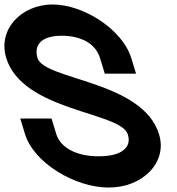

<svg xmlns="http://www.w3.org/2000/svg" viewBox="-180 -790 795 860"><path d="M408 -530 429.4 -460H289.4L268 -530C249.3 -591 189.7 -629 97.4 -630C6.4 -630 -29.4 -590 -12 -530C18.2 -431 459.8 -429 532.5 -188C571.4 -61 456.6 51 306.3 50C155.3 50 -28.6 -61 -67.8 -189L-89.2 -259H50.8L72.2 -189C89.9 -131 159.8 -89 263.5 -90C366.5 -90 410.9 -131 392.5 -188C361.3 -290 -77.7 -290 -152 -530C-191.2 -658 -85.1 -769 54.6 -770C195.6 -770 369.1 -657 408 -530Z"/></svg>

Font: Nordica Plus
Style: NordicaClassicRgOpObl
Weight: 500
Version: Version 1.01